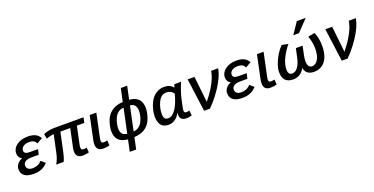

<svg xmlns="http://www.w3.org/2000/svg" viewBox="-27 -1686 5450 2797"><g transform="rotate(-20 2698.0 -287.0)"><path d="M432.1 -76.2Q412.6 -54.7 390.9 -37.8Q369.1 -21 343.3 -9.3Q317.4 2.4 286.1 8.8Q254.9 15.1 216.8 15.1Q174.3 15.1 138.9 7.8Q103.5 0.5 78.1 -16.4Q52.7 -33.2 38.8 -60.5Q24.9 -87.9 24.9 -127.9Q24.9 -145 31.7 -164.1Q38.6 -183.1 51.8 -200.7Q64.9 -218.3 84.7 -233.2Q104.5 -248 130.9 -256.8Q118.7 -262.7 108.2 -270.8Q97.7 -278.8 89.8 -290.5Q82 -302.2 77.6 -318.6Q73.2 -335 73.2 -356.9Q73.2 -391.1 90.6 -421.9Q107.9 -452.6 139.2 -476.1Q170.4 -499.5 213.9 -513.2Q257.3 -526.9 309.1 -526.9Q350.1 -526.9 380.4 -520.8Q410.6 -514.6 433.1 -502.9Q455.6 -491.2 471.7 -473.9Q487.8 -456.5 501 -434.1L414.1 -383.8Q407.7 -397.5 398.9 -408.7Q390.1 -419.9 377.2 -427.7Q364.3 -435.5 346.2 -439.7Q328.1 -443.8 303.2 -443.8Q273.4 -443.8 250.5 -436.8Q227.5 -429.7 211.9 -418Q196.3 -406.2 188.2 -390.9Q180.2 -375.5 180.2 -358.9Q180.2 -339.8 187.5 -328.9Q194.8 -317.9 208.7 -312Q222.7 -306.2 242.2 -304.7Q261.7 -303.2 286.1 -303.2H393.1L375 -222.2H264.2Q235.4 -222.2 211.2 -217.3Q187 -212.4 169.9 -202.1Q152.8 -191.9 143.3 -176.5Q133.8 -161.1 133.8 -140.1Q134.3 -119.6 142.3 -106Q150.4 -92.3 163.1 -83.7Q175.8 -75.2 190.9 -71.5Q206.1 -67.9 220.2 -67.9Q246.6 -67.9 268.1 -72Q289.6 -76.2 307.6 -84Q325.7 -91.8 340.6 -103.3Q355.5 -114.7 369.1 -129.9Z M1072.8 -5.9Q1064.9 -3.4 1054 -0.7Q1043 2 1030.5 4.2Q1018.1 6.3 1004.6 7.6Q991.2 8.8 978.5 8.8Q924.3 8.8 898.4 -16.1Q872.6 -41 872.6 -90.8Q872.6 -104.5 874.5 -120.1Q876.5 -135.7 880.4 -153.8L939.5 -431.2H786.6L725.6 -143.1Q716.3 -101.6 705.6 -64.7Q694.8 -27.8 680.7 0H565.4Q585.4 -35.2 599.4 -70.8Q613.3 -106.4 622.6 -148.9L682.6 -430.2Q670.9 -428.7 655.8 -426.3Q640.6 -423.8 624.5 -420.4Q608.4 -417 593 -412.4Q577.6 -407.7 565.4 -401.9L551.8 -477.1Q564.9 -482.9 582.8 -489.3Q600.6 -495.6 622.1 -500.7Q643.6 -505.9 667.7 -509Q691.9 -512.2 717.8 -512.2H1174.8L1157.7 -431.2H1042.5L984.4 -158.2Q981.4 -144.5 980.5 -133.3Q979.5 -122.1 979.5 -113.8Q979.5 -91.3 989.5 -82.8Q999.5 -74.2 1020.5 -74.2Q1031.7 -74.2 1044.2 -76.2Q1056.6 -78.1 1066.4 -82Z M1389.6 2Q1370.1 7.8 1344.2 11.5Q1318.4 15.1 1292.5 15.1Q1263.2 15.1 1243.2 7.8Q1223.1 0.5 1210.7 -13.2Q1198.2 -26.9 1192.9 -45.7Q1187.5 -64.5 1187.5 -87.9Q1187.5 -103 1189.7 -121.3Q1191.9 -139.6 1196.8 -160.2L1270.5 -512.2H1373.5L1298.3 -157.2Q1295.4 -141.6 1293.5 -128.9Q1291.5 -116.2 1291.5 -106.9Q1291.5 -86.4 1300.5 -77.6Q1309.6 -68.8 1330.6 -68.8Q1342.8 -68.8 1357.7 -71.5Q1372.6 -74.2 1383.8 -78.1Z M1635.7 191.9 1673.8 12.2Q1576.2 2.9 1530.5 -45.4Q1484.9 -93.8 1484.9 -184.1Q1484.9 -200.7 1487.3 -221.9Q1489.7 -243.2 1494.6 -265.9Q1499.5 -288.6 1506.6 -312Q1513.7 -335.4 1522.9 -356.9Q1556.6 -434.6 1623.8 -478.3Q1690.9 -522 1787.6 -524.9L1831.1 -727.1H1929.7L1886.7 -524.9Q1983.4 -516.1 2029.1 -466.6Q2074.7 -417 2074.7 -324.2Q2074.7 -305.7 2071.5 -281.7Q2068.4 -257.8 2062 -231.9Q2055.7 -206.1 2046.4 -179.9Q2037.1 -153.8 2024.9 -130.9Q1988.8 -64 1927 -28.3Q1865.2 7.3 1772.9 12.2L1734.9 191.9ZM1771 -443.8Q1743.7 -442.9 1721.2 -434.6Q1698.7 -426.3 1680.7 -411.6Q1662.6 -397 1648.9 -377Q1635.3 -356.9 1625 -333Q1610.8 -299.3 1601.8 -259.8Q1592.8 -220.2 1592.8 -181.2Q1592.8 -133.3 1615.5 -104Q1638.2 -74.7 1690.9 -67.9ZM1790 -67.9Q1835.9 -70.8 1870.4 -95.7Q1904.8 -120.6 1925.8 -160.2Q1935.5 -177.7 1943.1 -198Q1950.7 -218.3 1956.1 -240Q1961.4 -261.7 1964.1 -283.9Q1966.8 -306.2 1966.8 -328.1Q1966.8 -377 1944.1 -407.7Q1921.4 -438.5 1869.6 -443.8Z M2664.6 2Q2655.3 4.9 2644.5 7.3Q2633.8 9.8 2623 11.5Q2612.3 13.2 2602.3 14.2Q2592.3 15.1 2585 15.1Q2556.6 15.1 2537.1 9Q2517.6 2.9 2505.4 -8.5Q2493.2 -20 2487.5 -35.9Q2481.9 -51.8 2481.9 -71.8Q2481.9 -78.6 2482.7 -88.6Q2483.4 -98.6 2484.9 -109.9Q2451.7 -47.9 2406.2 -16.4Q2360.8 15.1 2305.7 15.1Q2227.1 15.1 2189.9 -31.5Q2152.8 -78.1 2152.8 -170.9Q2152.8 -192.9 2156.5 -220Q2160.2 -247.1 2167.2 -275.9Q2174.3 -304.7 2185.3 -334Q2196.3 -363.3 2210.9 -390.1Q2250.5 -460.4 2305.9 -493.7Q2361.3 -526.9 2426.8 -526.9Q2472.7 -526.9 2508.3 -511.5Q2543.9 -496.1 2566.9 -463.9Q2571.3 -477.5 2575 -490Q2578.6 -502.4 2582.5 -512.2H2686.5Q2656.7 -440.4 2637 -379.6Q2617.2 -318.8 2608.9 -280.8L2582.5 -157.2Q2579.6 -141.6 2577.6 -127.4Q2575.7 -113.3 2575.7 -102.1Q2575.7 -83.5 2585.2 -76.2Q2594.7 -68.8 2612.8 -68.8Q2621.6 -68.8 2634.8 -71.5Q2647.9 -74.2 2657.7 -78.1ZM2330.6 -76.2Q2365.7 -76.2 2396.5 -99.1Q2427.2 -122.1 2453.9 -162.6Q2480.5 -203.1 2502.4 -258.5Q2524.4 -314 2541.5 -378.9Q2522 -411.1 2493.4 -425.5Q2464.8 -439.9 2431.6 -439.9Q2390.1 -439.9 2358.6 -417.7Q2327.1 -395.5 2303.7 -348.1Q2293.5 -327.6 2285.6 -305.2Q2277.8 -282.7 2272.5 -260Q2267.1 -237.3 2264.4 -214.8Q2261.7 -192.4 2261.7 -171.9Q2261.7 -144.5 2266.1 -126.2Q2270.5 -107.9 2279.3 -96.7Q2288.1 -85.4 2300.8 -80.8Q2313.5 -76.2 2330.6 -76.2Z M2895 -512.2 2939 -108.9Q2971.2 -148.4 3004.2 -194.3Q3037.1 -240.2 3065.7 -288.8Q3094.2 -337.4 3116 -387.2Q3137.7 -437 3147.9 -484.9L3152.8 -512.2H3261.7L3256.8 -487.8Q3248 -447.3 3230.2 -403.6Q3212.4 -359.9 3188.2 -315.7Q3164.1 -271.5 3135 -227.8Q3106 -184.1 3074.7 -143.3Q3043.5 -102.5 3011.2 -66.2Q2979 -29.8 2948.7 0H2857.9L2789.1 -512.2Z M3667 -76.2Q3647.5 -54.7 3625.7 -37.8Q3604 -21 3578.1 -9.3Q3552.2 2.4 3521 8.8Q3489.7 15.1 3451.7 15.1Q3409.2 15.1 3373.8 7.8Q3338.4 0.5 3313 -16.4Q3287.6 -33.2 3273.7 -60.5Q3259.8 -87.9 3259.8 -127.9Q3259.8 -145 3266.6 -164.1Q3273.4 -183.1 3286.6 -200.7Q3299.8 -218.3 3319.6 -233.2Q3339.4 -248 3365.7 -256.8Q3353.5 -262.7 3343 -270.8Q3332.5 -278.8 3324.7 -290.5Q3316.9 -302.2 3312.5 -318.6Q3308.1 -335 3308.1 -356.9Q3308.1 -391.1 3325.4 -421.9Q3342.8 -452.6 3374 -476.1Q3405.3 -499.5 3448.7 -513.2Q3492.2 -526.9 3543.9 -526.9Q3585 -526.9 3615.2 -520.8Q3645.5 -514.6 3668 -502.9Q3690.4 -491.2 3706.5 -473.9Q3722.7 -456.5 3735.8 -434.1L3648.9 -383.8Q3642.6 -397.5 3633.8 -408.7Q3625 -419.9 3612.1 -427.7Q3599.1 -435.5 3581.1 -439.7Q3563 -443.8 3538.1 -443.8Q3508.3 -443.8 3485.4 -436.8Q3462.4 -429.7 3446.8 -418Q3431.2 -406.2 3423.1 -390.9Q3415 -375.5 3415 -358.9Q3415 -339.8 3422.4 -328.9Q3429.7 -317.9 3443.6 -312Q3457.5 -306.2 3477.1 -304.7Q3496.6 -303.2 3521 -303.2H3627.9L3609.9 -222.2H3499Q3470.2 -222.2 3446 -217.3Q3421.9 -212.4 3404.8 -202.1Q3387.7 -191.9 3378.2 -176.5Q3368.7 -161.1 3368.7 -140.1Q3369.1 -119.6 3377.2 -106Q3385.3 -92.3 3397.9 -83.7Q3410.6 -75.2 3425.8 -71.5Q3440.9 -67.9 3455.1 -67.9Q3481.4 -67.9 3502.9 -72Q3524.4 -76.2 3542.5 -84Q3560.5 -91.8 3575.4 -103.3Q3590.3 -114.7 3604 -129.9Z M3982.4 2Q3962.9 7.8 3937 11.5Q3911.1 15.1 3885.3 15.1Q3856 15.1 3835.9 7.8Q3815.9 0.5 3803.5 -13.2Q3791 -26.9 3785.6 -45.7Q3780.3 -64.5 3780.3 -87.9Q3780.3 -103 3782.5 -121.3Q3784.7 -139.6 3789.6 -160.2L3863.3 -512.2H3966.3L3891.1 -157.2Q3888.2 -141.6 3886.2 -128.9Q3884.3 -116.2 3884.3 -106.9Q3884.3 -86.4 3893.3 -77.6Q3902.3 -68.8 3923.3 -68.8Q3935.5 -68.8 3950.4 -71.5Q3965.3 -74.2 3976.6 -78.1Z M4757.3 -515.1Q4775.4 -475.6 4786.9 -421.1Q4798.3 -366.7 4798.3 -303.2Q4798.3 -223.6 4780.8 -163.8Q4763.2 -104 4731.7 -64.2Q4700.2 -24.4 4656.2 -4.6Q4612.3 15.1 4559.6 15.1Q4525.9 15.1 4500.5 6.8Q4475.1 -1.5 4457.3 -16.4Q4439.5 -31.2 4428.7 -52Q4418 -72.8 4414.6 -98.1Q4385.3 -42 4340.6 -13.4Q4295.9 15.1 4239.3 15.1Q4195.8 15.1 4165 3.9Q4134.3 -7.3 4114.5 -29.1Q4094.7 -50.8 4085.4 -82.8Q4076.2 -114.7 4076.2 -155.8Q4076.2 -183.1 4082.8 -214.1Q4089.4 -245.1 4100.8 -277.6Q4112.3 -310.1 4128.2 -343Q4144 -376 4163.1 -406.7Q4182.1 -437.5 4203.4 -465.1Q4224.6 -492.7 4246.6 -515.1L4345.2 -495.1Q4312 -455.6 4283.4 -411.9Q4254.9 -368.2 4233.9 -323.7Q4212.9 -279.3 4201.2 -235.8Q4189.5 -192.4 4189.5 -153.8Q4189.5 -113.3 4205.1 -92Q4220.7 -70.8 4249.5 -70.8Q4272.9 -70.8 4294.9 -82Q4316.9 -93.3 4335.7 -116.7Q4354.5 -140.1 4369.9 -176.5Q4385.3 -212.9 4396.5 -263.2L4426.3 -400.9H4531.2L4501.5 -263.2Q4496.1 -236.8 4493.7 -214.8Q4491.2 -192.9 4491.2 -170.9Q4491.2 -119.6 4510.5 -95.2Q4529.8 -70.8 4560.5 -70.8Q4588.4 -70.8 4611.8 -86.4Q4635.3 -102.1 4652.6 -131.6Q4669.9 -161.1 4679.7 -203.1Q4689.5 -245.1 4689.5 -297.9Q4689.5 -352.5 4679.4 -402.6Q4669.4 -452.6 4652.3 -495.1ZM4543.5 -589.8H4455.1L4574.2 -766.1H4711.4Z M5029.3 -512.2 5073.2 -108.9Q5105.5 -148.4 5138.4 -194.3Q5171.4 -240.2 5200 -288.8Q5228.5 -337.4 5250.2 -387.2Q5272 -437 5282.2 -484.9L5287.1 -512.2H5396L5391.1 -487.8Q5382.3 -447.3 5364.5 -403.6Q5346.7 -359.9 5322.5 -315.7Q5298.3 -271.5 5269.3 -227.8Q5240.2 -184.1 5209 -143.3Q5177.7 -102.5 5145.5 -66.2Q5113.3 -29.8 5083 0H4992.2L4923.3 -512.2Z"/></g></svg>

Font: Clear Sans Medium
Style: Italic
Weight: 500
Italic angle: -12°
Foundry: Intel Corporation
Version: Version 1.00